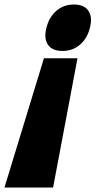

<svg xmlns="http://www.w3.org/2000/svg" viewBox="-20 -840 428 860"><path d="M327.1 -579.1 217.8 0H0L176.8 -579.1ZM382.8 -715.8Q371.1 -668.5 338.6 -640.1Q306.2 -611.8 259.8 -611.8Q213.4 -611.8 194.6 -640.1Q175.8 -668.5 188 -715.8Q199.7 -763.2 232.4 -791.5Q265.1 -819.8 311 -819.8Q357.4 -819.8 376.2 -791.5Q395 -763.2 382.8 -715.8Z"/></svg>

Font: Sinkin Sans 800 Black Italic
Style: Regular
Weight: 900
Italic angle: -112°
Designer: Keith Bates
Foundry: K-Type
Version: Sinkin Sans (version 1.0)  by Keith Bates   •   © 2014   www